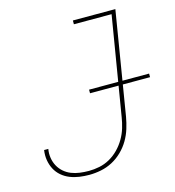

<svg xmlns="http://www.w3.org/2000/svg" viewBox="-110 -828 850 930"><g transform="rotate(-15 315.0 -363.5)"><path d="M224 8Q199 8 174.5 4.5Q150 1 127.5 -8Q105 -17 87 -32.5Q69 -48 58 -69Q47 -90 43 -114.5Q39 -139 43 -165H64Q60 -142 63.5 -120Q67 -98 77 -79.5Q87 -61 103 -47Q119 -33 139 -25Q159 -17 181.5 -14Q204 -11 227 -11Q253 -11 280 -16.5Q307 -22 332 -36Q357 -50 377.5 -71Q398 -92 412.5 -117Q427 -142 435 -168.5Q443 -195 447 -221L529 -716H340V-735H553L468 -218Q463 -189 454 -160Q445 -131 429.5 -104.5Q414 -78 391 -55.5Q368 -33 340.5 -18.5Q313 -4 283 2Q253 8 224 8ZM329 -373V-391H630V-373Z"/></g></svg>

Font: Iosevka Thin Extended Oblique
Style: Regular
Weight: 100
Width: 7
Italic angle: -9°
Monospace: yes
Designer: Belleve Invis
Foundry: Belleve Invis
Version: Version 32.5.0; ttfautohint (v1.8.4)